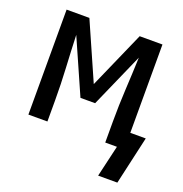

<svg xmlns="http://www.w3.org/2000/svg" viewBox="-125 -641 870 911"><g transform="rotate(20 310.0 -185.5)"><path d="M565 159H468L505 0H446V-106Q446 -188 450.5 -269.5Q455 -351 458 -433L337 -159H263L142 -433Q145 -351 149.5 -269.5Q154 -188 154 -106V0H58V-530H173L300 -242L427 -530H542V-84H620Z"/></g></svg>

Font: Iosevka Curly Medium Extended
Style: Regular
Weight: 500
Width: 7
Monospace: yes
Designer: Belleve Invis
Foundry: Belleve Invis
Version: Version 11.1.0; ttfautohint (v1.8.3)